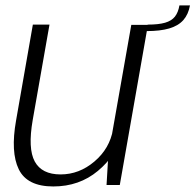

<svg xmlns="http://www.w3.org/2000/svg" viewBox="-20 -684 722 710"><path d="M374 0H423L527 -592H465.5L380.5 -110ZM163 -593H101.5L39.5 -239Q18.5 -121 49.5 -57.8Q80.5 5.5 177 5.5Q273 5.5 342 -52Q411 -109.5 423 -179L398 -205.5Q385.5 -134.5 329.2 -86.8Q273 -39 204 -39Q134.5 -39 108.5 -86.8Q82.5 -134.5 101 -240.5ZM526 -593 522 -569Q572.5 -569 605.8 -578.8Q639 -588.5 657.8 -609.5Q676.5 -630.5 682.5 -664H643.5Q639 -638 626.8 -622.5Q614.5 -607 590.5 -600Q566.5 -593 526 -593Z"/></svg>

Font: Anybody UltraCondensed Thin Light
Style: Italic
Weight: 300
Italic angle: -10°
Version: Version 1.111